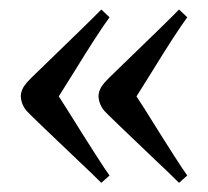

<svg xmlns="http://www.w3.org/2000/svg" viewBox="-20 -406 444 410"><path d="M213.9 -369.1 196.3 -385.7Q177.7 -366.2 63.5 -255.9Q44.9 -238.3 37.1 -229.5Q24.4 -214.8 24.4 -200.2Q25.4 -182.6 37.1 -168.9Q43.9 -161.1 145.5 -64.5Q176.8 -35.2 196.3 -15.6L213.9 -31.2Q199.2 -50.8 123 -172.9Q112.3 -189.5 105.5 -200.2Q114.3 -213.9 136.7 -250Q189.5 -335.9 213.9 -369.1ZM379.9 -369.1 362.3 -385.7Q343.8 -366.2 229.5 -255.9Q210.9 -238.3 203.1 -229.5Q190.4 -214.8 190.4 -200.2Q191.4 -182.6 203.1 -168.9Q210 -161.1 311.5 -64.5Q342.8 -35.2 362.3 -15.6L379.9 -31.2Q365.2 -50.8 289.1 -172.9Q278.3 -189.5 271.5 -200.2Q280.3 -213.9 302.7 -250Q355.5 -335.9 379.9 -369.1Z"/></svg>

Font: Abhaya Libre
Style: Regular
Weight: 400
Designer: Pushpananda Ekanayake, Sol Matas, Pathum Egodawatta
Foundry: Mooniak
Version: Version 1.050 ; ttfautohint (v1.6)